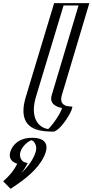

<svg xmlns="http://www.w3.org/2000/svg" viewBox="-56 -845 593 1233"><path d="M270 0C140 0 92.9 -86 135.4 -225L316.8 -825H492.8L316.2 -234C296.4 -169.4 367 -163.9 377.4 -163C407.2 -160.5 300.6 0 270 0ZM150.8 40C200.8 40 228.5 80 213.3 130C184.8 223 94.6 299 15.7 351L-14.8 320C-14.8 320 45.9 275 77.8 210C42.5 201 23 170 35.3 130C50.5 80 102.8 40 150.8 40ZM273.5 -15C152.5 -15.8 109.9 -92.7 150.4 -225L327.3 -810H473.4L301.2 -234C279 -161.5 349.6 -150.4 366.5 -148.5C359.8 -118.1 293.1 -25.4 273.5 -15ZM146.2 55C187.9 55 211 88.2 198.3 130C173.4 211.4 94.7 281.6 21.2 331.7L7.8 318.1C29.2 299.4 67.5 262 91.7 212.7L98.6 198.7L85.7 195.4C55.7 187.7 40.4 162.1 50.3 130C63.1 88.1 106.7 55 146.2 55ZM273.5 -15C293.1 -25.4 359.8 -118.1 366.5 -148.5C349.6 -150.4 279 -161.5 301.2 -234L473.4 -810H327.3L150.4 -225C109.9 -92.7 152.5 -15.8 273.5 -15ZM146.2 55C106.7 55 63.1 88.1 50.3 130C40.4 162.1 55.7 187.7 85.7 195.4L98.6 198.7L91.7 212.7C67.5 262 29.2 299.4 7.8 318.1L21.2 331.7C94.7 281.6 173.4 211.4 198.3 130C211 88.2 187.9 55 146.2 55ZM273.2 0 277.7 -2.4C308.4 -18.7 373.7 -112.7 381.9 -149.8L384.6 -162.1L372.7 -163.4C355 -165.4 298.3 -175.5 316.2 -234.1L492.8 -825H316.8L135.4 -225C92.3 -84 140.3 -0.8 273.2 0ZM150.8 40C102.8 40 50.5 80 35.3 130C23 170 42.6 201 77.8 210C57.2 252 19.3 291 -0.8 308.5L-14.4 320.4L15.8 351.1L27.5 343.1C102.4 292.1 186.2 218.6 213.3 130C228.5 80 200.8 40 150.8 40ZM253.8 -16.3C184.4 -25.8 136.3 -96.9 175.4 -225L352.3 -810H448.4L276.2 -234C259.7 -180.3 303.1 -158.6 342.1 -151.3C337.9 -125 284.1 -43.5 253.8 -16.3ZM146.5 55.3C162 59.9 185.7 89.4 173.3 130C157.5 181.5 122.1 227.7 80.5 267.3C96.2 248.1 109.6 227 121.8 202.1L103 197.3C88.8 193.7 63.4 168.7 75.3 130C87.5 89.9 128.7 60.2 146.5 55.3ZM305.6 -7.4C339.5 -25.5 399.1 -114.8 406.7 -149L409.1 -159.9L382 -162.9C382 -162.9 320.3 -165.5 341.2 -234L517.8 -825H291.8L110.4 -225C71.3 -97.1 97.4 -1.1 268.2 0L291.5 0.1ZM150.8 40C59.4 40 22 91.7 10.3 130C0.3 162.7 10 192.3 54.7 206.5C27.9 261.1 -9.5 296.5 -35.5 319.3L12.1 367.6L56 337.7C131.6 286.2 212.6 214.1 238.3 130C250 91.7 243.8 40 150.8 40Z"/></svg>

Font: Hussar Outliner
Style: Obl
Weight: 700
Foundry: Cannot Into Space Fonts
Version: Version 0.92